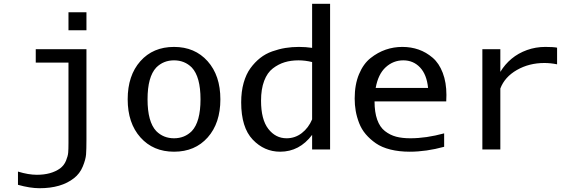

<svg xmlns="http://www.w3.org/2000/svg" viewBox="-20 -790 3040 1015"><path d="M437 -630H342V-725H437ZM437 -52Q437 -1 435 26Q433 53 417.5 90.5Q402 128 371 152Q304 205 189 205Q139 205 75 187V117Q130 134 175 134Q251 134 298 100Q319 84 329 59.5Q339 35 340.5 17Q342 -1 342 -34V-459H169V-530H437Z M994 -433Q956 -471 900 -471Q844 -471 806 -433Q760 -384 760 -265Q760 -146 806 -97Q844 -59 900 -59Q956 -59 994 -97Q1040 -146 1040 -265Q1040 -384 994 -433ZM900 -542Q1010 -542 1077.5 -466.5Q1145 -391 1145 -265Q1145 -139 1078 -63.5Q1011 12 900 12Q790 12 722.5 -63.5Q655 -139 655 -265Q655 -391 722 -466.5Q789 -542 900 -542Z M1255 -249Q1255 -306 1268 -352Q1281 -398 1304 -429.5Q1327 -461 1355.5 -483.5Q1384 -506 1419.5 -518.5Q1455 -531 1489 -536.5Q1523 -542 1560 -542Q1596 -542 1630 -537V-770H1725V0H1630V-77Q1563 12 1461 12Q1377 12 1316 -52Q1255 -116 1255 -249ZM1558 -471Q1518 -471 1485 -461Q1452 -451 1422.5 -428.5Q1393 -406 1376.5 -362.5Q1360 -319 1360 -258Q1360 -158 1398.5 -108.5Q1437 -59 1495 -59Q1540 -59 1575.5 -86.5Q1611 -114 1630 -159V-462Q1593 -471 1558 -471Z M1966 -325H2243Q2236 -396 2200.5 -433.5Q2165 -471 2112 -471Q2059 -471 2019 -434.5Q1979 -398 1966 -325ZM2146 12Q2090 12 2044 0.5Q1998 -11 1967 -32.5Q1936 -54 1913.5 -80.5Q1891 -107 1878.5 -139.5Q1866 -172 1860.5 -203.5Q1855 -235 1855 -269Q1855 -343 1878 -398Q1901 -453 1939 -483Q1977 -513 2019 -527.5Q2061 -542 2107 -542Q2153 -542 2193 -528Q2233 -514 2267 -485Q2301 -456 2320.5 -405Q2340 -354 2340 -288Q2340 -271 2339 -254H1960Q1960 -197 1974 -157.5Q1988 -118 2015 -97Q2042 -76 2074 -67.5Q2106 -59 2149 -59Q2233 -59 2328 -85V-14Q2233 12 2146 12Z M2925 -450Q2890 -457 2858 -457Q2777 -457 2712.5 -420Q2648 -383 2625 -322V0H2530V-530H2625V-410Q2649 -450 2684.5 -479.5Q2720 -509 2766 -525.5Q2812 -542 2863 -542Q2906 -542 2925 -538Z"/></svg>

Font: Edlo
Style: Regular
Weight: 400
Monospace: yes
Version: Version 0.01